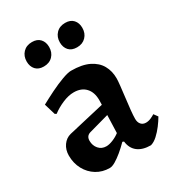

<svg xmlns="http://www.w3.org/2000/svg" viewBox="-168 -779 812 891"><g transform="rotate(-30 237.5 -333.5)"><path d="M379 12Q335 12 309.3 -7.8Q283.6 -27.6 279.2 -65.4L271.6 -68.2Q251.6 -47.8 230.8 -30.5Q210 -13.3 191.9 -2.6Q173.8 8 161.1 8Q122.3 8 91.3 -10.9Q60.3 -29.9 42.4 -62.8Q24.6 -95.8 24.6 -136.7Q24.6 -167.6 40.6 -190.5Q56.7 -213.4 82.5 -219.9L275.2 -264.7L275.8 -289.3Q275.8 -332.1 253.2 -356Q230.7 -380 190.5 -380Q162.5 -380 130.4 -366.3Q98.2 -352.6 72.7 -333.1L64.6 -337.5L46.7 -397.2Q76.3 -413.5 112.4 -431.4Q148.5 -449.2 180.8 -461.1Q213.2 -473 230 -473Q288.5 -473 325.1 -455Q361.7 -437.1 378.9 -406.5Q396.1 -376 396.1 -336.8Q396.1 -324.3 393.1 -297.1Q390.2 -269.9 386.2 -237.7Q382.2 -205.6 379.2 -176.7Q376.3 -147.7 376.3 -130.7Q376.3 -111.9 385.9 -101Q395.6 -90.1 411.9 -90.1Q425.3 -90.1 438.9 -96.1Q452.5 -102.2 460.1 -107.5L475.5 -86.5Q465.2 -68.5 449.3 -47.3Q433.3 -26.1 415.2 -9.6Q397.1 6.9 379 12ZM198 -87.1Q213.4 -87.1 233.7 -95.4Q254 -103.7 270 -116.1L273.2 -210.9L166.1 -181.2Q142.1 -174.4 142.1 -148.2Q142.1 -122.5 157.5 -104.8Q172.9 -87.1 198 -87.1ZM309.7 -552.8Q281.1 -552.8 266.1 -569.4Q251.1 -586.1 251.1 -612.5Q251.1 -641.5 269.2 -660.3Q287.2 -679.1 317.3 -679.1Q345.5 -679.1 360.5 -662.5Q375.5 -645.9 375.5 -619.5Q375.5 -590.4 357.4 -571.6Q339.4 -552.8 309.7 -552.8ZM131.5 -552.8Q103.4 -552.8 88.4 -569.4Q73.4 -586.1 73.4 -612.5Q73.4 -641.5 91.4 -660.3Q109.5 -679.1 139.6 -679.1Q167.7 -679.1 182.7 -662.5Q197.7 -645.9 197.7 -619.5Q197.7 -590.4 179.7 -571.6Q161.6 -552.8 131.5 -552.8Z"/></g></svg>

Font: Alegreya
Style: Regular
Weight: 400
Designer: Juan Pablo del Peral
Foundry: Huerta Tipografica
Version: Version 2.009